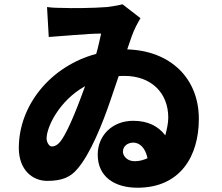

<svg xmlns="http://www.w3.org/2000/svg" viewBox="-20 -817 1040 898"><path d="M910 -261C910 -451 777 -580 575 -586C583 -609 591 -632 596 -647C608 -681 623 -708 637 -732L553 -797C532 -791 502 -787 480 -784C417 -779 311 -778 273 -780C256 -780 232 -780 200 -784L208 -644C235 -646 274 -649 313 -652L324 -653C374 -657 424 -660 453 -660C447 -635 440 -598 430 -565C217 -508 68 -325 68 -125C68 -22 132 29 201 29C273 29 311 10 342 -27C402 -96 459 -237 497 -349C509 -384 522 -424 535 -461C544 -462 553 -462 562 -462C686 -462 767 -384 767 -267C767 -240 760 -210 753 -184C720 -227 672 -252 603 -252C504 -252 437 -182 437 -94C437 10 516 61 623 61C823 61 910 -86 910 -261ZM198 -166C198 -168 198 -169 198 -170C198 -222 256 -346 378 -414C350 -337 303 -211 266 -160C251 -139 236 -132 222 -132C211 -132 200 -148 198 -166ZM555 -104C555 -105 555 -107 555 -108C555 -134 578 -150 603 -150C631 -150 659 -129 670 -77C652 -69 633 -63 610 -63C577 -63 558 -84 555 -104Z"/></svg>

Font: Glow Sans SC Normal ExtraBold
Style: Regular
Weight: 800
Designer: Ryoko NISHIZUKA (kana, bopomofo & ideographs); Paul D. Hunt (Latin, Greek & Cyrillic); Sandoll Communications, Soo-young
Version: Version 0.93